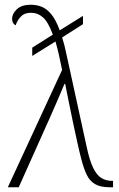

<svg xmlns="http://www.w3.org/2000/svg" viewBox="-20 -790 500 810"><path d="M242 -495Q235 -531 228 -561Q221 -591 214 -615L116 -554V-589L203 -644Q183 -698 161 -717Q139 -736 113 -736Q85 -737 69 -721Q53 -705 46 -683Q31 -691 31 -711Q31 -732 51 -751Q71 -770 110 -770Q133 -770 154.5 -762Q176 -754 195.5 -731Q215 -708 232 -662L330 -723V-688L242 -632Q252 -602 259 -567L346 -169Q358 -112 373.5 -81Q389 -50 408.5 -38.5Q428 -27 453 -27H457V0H443Q404 0 381.5 -13Q359 -26 346.5 -51.5Q334 -77 324 -115Q315 -149 305.5 -192.5Q296 -236 286.5 -280.5Q277 -325 269 -366Q261 -407 255 -436H252Q240 -408 222 -365.5Q204 -323 188 -288L59 0H13Z"/></svg>

Font: Noto Serif SemiCondensed ExtraLight
Style: Regular
Weight: 200
Width: 4
Designer: Monotype Design Team
Foundry: Monotype Imaging Inc.
Version: Version 2.014